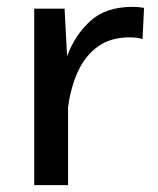

<svg xmlns="http://www.w3.org/2000/svg" viewBox="-20 -539 459 559"><path d="M79.6 -513.7H168L175.3 -375.5Q198.7 -438 243.7 -478.5Q288.6 -519 365.7 -519Q384.3 -519 399.4 -516.1L395 -425.3Q380.4 -430.2 356.9 -430.2Q302.2 -430.2 265.4 -403.8Q228.5 -377.4 207.3 -331.5Q186 -285.6 178.2 -227.1V0H79.6Z"/></svg>

Font: Estedad-FD Medium
Style: Regular
Weight: 500
Designer: Amin Abedi
Version: Version 7.3